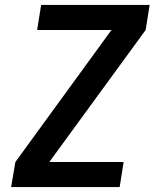

<svg xmlns="http://www.w3.org/2000/svg" viewBox="-20 -755 640 775"><path d="M25 0 42 -101 430 -634H130L146 -735H584L568 -634L179 -101H479L463 0Z"/></svg>

Font: Iosevka SS04 Extended Oblique
Style: Bold
Weight: 700
Width: 7
Italic angle: -9°
Monospace: yes
Designer: Belleve Invis
Foundry: Belleve Invis
Version: Version 19.0.0; ttfautohint (v1.8.4)